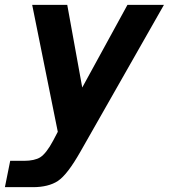

<svg xmlns="http://www.w3.org/2000/svg" viewBox="-52 -567 698 794"><path d="M-31.7 207H85.4C126 207 162.1 198.2 187 181.6C214.8 163.1 245.1 122.6 281.2 59.1L626 -546.9H475.1L288.1 -205.1L226.1 -546.9H81.1L187 -22L168 14.2C148.4 51.3 129.9 73.7 114.3 83.5C99.6 92.8 76.2 98.1 47.4 98.1H-9.8Z"/></svg>

Font: Hack
Style: Bold Oblique
Weight: 700
Italic angle: -12°
Monospace: yes
Designer: Christopher Simpkins
Foundry: Christopher Simpkins
Version: Version 2.010